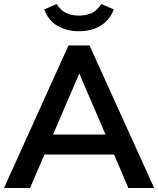

<svg xmlns="http://www.w3.org/2000/svg" viewBox="-20 -939 790 959"><path d="M550 -167H202L130 0H0L322 -712H427L750 0H621ZM507 -267 376 -572 245 -267ZM201 -892 263 -919Q283 -887 310.5 -874Q338 -861 375 -861Q411 -861 438.5 -874Q466 -887 486 -919L548 -892Q528 -838 482.5 -810.5Q437 -783 375 -783Q313 -783 267 -810Q221 -837 201 -892Z"/></svg>

Font: Muli
Style: Bold
Weight: 700
Designer: Vernon Adams
Foundry: Vernon Adams
Version: Version 2.001